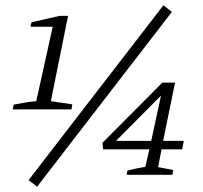

<svg xmlns="http://www.w3.org/2000/svg" viewBox="-20 -660 765 725"><path d="M28 -247 32 -265Q54 -269 74 -272.5Q94 -276 117 -278L179 -559H95L99 -576L205 -600H237L172 -278L253 -266L250 -247ZM120 45 88 20 597 -640 629 -615ZM458 0 461 -16Q496 -25 529 -30L544 -96H369L367 -121L593 -348H641L596 -128H674L668 -96H590L577 -29L634 -18L631 0ZM418 -128H551L588 -299Z"/></svg>

Font: Piazzolla SC Light
Style: Italic
Weight: 300
Italic angle: -11.3°
Designer: Juan Pablo del Peral
Foundry: Huerta Tipografica
Version: Version 1.330